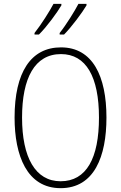

<svg xmlns="http://www.w3.org/2000/svg" viewBox="-20 -1064 631 1001"><path d="M431 -1036V-1044H389C370 -1007 324 -933 291 -892V-884H314C353 -923 410 -1000 431 -1036ZM300 -1036V-1044H259C239 -1006 195 -936 160 -892V-884H183C224 -924 279 -1000 300 -1036ZM535 -451C535 -667 463 -817 298 -817C141 -817 56 -687 56 -451C56 -254 120 -83 296 -83C472 -83 535 -249 535 -451ZM95 -451C95 -657 161 -782 298 -782C429 -782 496 -663 496 -451C496 -240 431 -119 296 -119C164 -119 95 -244 95 -451Z"/></svg>

Font: Noto Sans Telugu UI Condensed ExtraLight
Style: Regular
Weight: 200
Width: 3
Designer: Jelle Bosma - Monotype Design Team
Foundry: Monotype Imaging Inc.
Version: Version 2.005